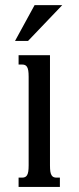

<svg xmlns="http://www.w3.org/2000/svg" viewBox="-20 -736 310 756"><path d="M176.8 -518.6V-85Q176.8 -69.8 178.2 -60.5Q179.7 -51.3 183.1 -45.9Q186.5 -40.5 191.2 -38.6Q195.8 -36.6 202.6 -36.6H215.8V0H53.2V-36.6H66.9Q73.2 -36.6 78.1 -38.6Q83 -40.5 86.4 -45.9Q89.8 -51.3 91.3 -60.5Q92.8 -69.8 92.8 -85V-433.6Q92.8 -448.7 91.3 -458Q89.8 -467.3 86.4 -472.7Q83 -478 78.1 -480Q73.2 -481.9 66.9 -481.9H53.2V-518.6ZM116.2 -715.8H225.1L90.3 -574.7H39.1Z"/></svg>

Font: Arian Grqi
Style: Regular
Weight: 400
Designer: Ruben Hakobyan (Tarumian)
Foundry: Ruben Hakobyan (Tarumian)
Version: Version 1.003